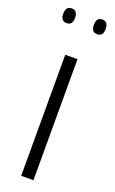

<svg xmlns="http://www.w3.org/2000/svg" viewBox="-164 -760 475 796"><g transform="rotate(20 73.5 -362.0)"><path d="M46 0V-534H100V0ZM141 -659Q115 -659 115 -691Q115 -724 141 -724Q167 -724 167 -691Q167 -659 141 -659ZM6 -659Q-20 -659 -20 -691Q-20 -724 6 -724Q32 -724 32 -691Q32 -659 6 -659Z"/></g></svg>

Font: Georama Condensed Light
Style: Regular
Weight: 300
Width: 3
Designer: Jean-Baptiste Levee
Foundry: Production Type
Version: Version 1.000